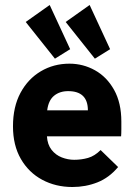

<svg xmlns="http://www.w3.org/2000/svg" viewBox="-20 -737 540 769"><path d="M270 12Q203 12 149 -17Q95 -46 63.5 -100.5Q32 -155 32 -231Q32 -309 62 -365Q92 -421 143.5 -451.5Q195 -482 258 -482Q313 -482 360.5 -455.5Q408 -429 437 -377Q466 -325 466 -250Q466 -238 466 -220Q466 -202 465 -191H168Q170 -158 186.5 -137Q203 -116 227.5 -106.5Q252 -97 277 -97Q306 -97 332.5 -104.5Q359 -112 383 -136L453 -68Q417 -25 370 -6.5Q323 12 270 12ZM169 -295H332Q332 -372 253 -372Q219 -372 196.5 -353.5Q174 -335 169 -295ZM200 -502 83 -649 179 -717 261 -540ZM360 -502 243 -649 339 -717 421 -540Z"/></svg>

Font: Inconsolata Black
Style: Regular
Weight: 900
Monospace: yes
Designer: Raph Levien, Cyreal, Brenton Simpson
Foundry: Raph Levien, Cyreal, Google
Version: Version 3.001; ttfautohint (v1.8.2.53-6de2)